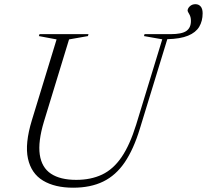

<svg xmlns="http://www.w3.org/2000/svg" viewBox="-20 -864 964 894"><path d="M184.5 -297.5Q156.5 -204.5 165.2 -144.2Q174 -84 217.2 -55.2Q260.5 -26.5 335 -26.5Q403 -26.5 455 -51Q507 -75.5 545.8 -132Q584.5 -188.5 614 -283.5L735.5 -681L650.5 -696L653 -705H774.5Q827 -705 848 -720Q869 -735 869 -766.5Q869 -785.5 861.2 -798.2Q853.5 -811 853.5 -814Q853.5 -825 864 -834.8Q874.5 -844.5 890 -844.5Q905 -844.5 914.2 -834Q923.5 -823.5 923.5 -802Q923.5 -766 907.5 -739.2Q891.5 -712.5 855.5 -697.8Q819.5 -683 759 -681.5L631 -264Q602 -169 560.8 -108.2Q519.5 -47.5 460.8 -18.8Q402 10 320.5 10Q235.5 10 180.5 -23Q125.5 -56 110.2 -125.5Q95 -195 128.5 -304.5L243.5 -680.5L161 -696L164 -705H392L389.5 -696L301.5 -680.5Z"/></svg>

Font: Newsreader 60pt Light
Style: Italic
Weight: 300
Italic angle: -17°
Designer: Hugues Gentile
Foundry: Production Type
Version: Version 1.003